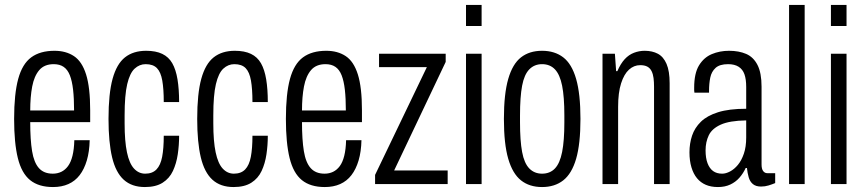

<svg xmlns="http://www.w3.org/2000/svg" viewBox="-20 -743 3490 775"><path d="M194 12Q136 12 101.5 -16Q67 -44 52 -105Q37 -166 37 -263Q37 -364 53.5 -424.5Q70 -485 106 -511.5Q142 -538 200 -538Q246 -538 278.5 -516.5Q311 -495 327.5 -442.5Q344 -390 344 -298V-250H102Q102 -179 109.5 -133Q117 -87 137 -64.5Q157 -42 193 -42Q212 -42 227.5 -49.5Q243 -57 254.5 -72.5Q266 -88 272.5 -114Q279 -140 280 -177H342Q341 -131 330.5 -95.5Q320 -60 301.5 -36Q283 -12 256 0Q229 12 194 12ZM102 -297H279Q279 -346 275 -381Q271 -416 262 -439Q253 -462 237 -473Q221 -484 197 -484Q159 -484 138.5 -460Q118 -436 110 -394Q102 -352 102 -297Z M565 12Q512 12 479.5 -17.5Q447 -47 432.5 -108Q418 -169 418 -263Q418 -365 434.5 -425Q451 -485 484.5 -511.5Q518 -538 570 -538Q609 -538 635 -525.5Q661 -513 675.5 -487.5Q690 -462 696.5 -422.5Q703 -383 703 -331H641Q641 -384 635 -418Q629 -452 613.5 -468Q598 -484 568 -484Q543 -484 523.5 -466Q504 -448 493.5 -403.5Q483 -359 483 -277V-245Q483 -173 492.5 -128Q502 -83 521 -62.5Q540 -42 566 -42Q595 -42 611.5 -59Q628 -76 634.5 -110Q641 -144 641 -195H703Q703 -157 697.5 -120Q692 -83 678 -53Q664 -23 636.5 -5.5Q609 12 565 12Z M923 12Q870 12 837.5 -17.5Q805 -47 790.5 -108Q776 -169 776 -263Q776 -365 792.5 -425Q809 -485 842.5 -511.5Q876 -538 928 -538Q967 -538 993 -525.5Q1019 -513 1033.5 -487.5Q1048 -462 1054.5 -422.5Q1061 -383 1061 -331H999Q999 -384 993 -418Q987 -452 971.5 -468Q956 -484 926 -484Q901 -484 881.5 -466Q862 -448 851.5 -403.5Q841 -359 841 -277V-245Q841 -173 850.5 -128Q860 -83 879 -62.5Q898 -42 924 -42Q953 -42 969.5 -59Q986 -76 992.5 -110Q999 -144 999 -195H1061Q1061 -157 1055.5 -120Q1050 -83 1036 -53Q1022 -23 994.5 -5.5Q967 12 923 12Z M1291 12Q1233 12 1198.5 -16Q1164 -44 1149 -105Q1134 -166 1134 -263Q1134 -364 1150.5 -424.5Q1167 -485 1203 -511.5Q1239 -538 1297 -538Q1343 -538 1375.5 -516.5Q1408 -495 1424.5 -442.5Q1441 -390 1441 -298V-250H1199Q1199 -179 1206.5 -133Q1214 -87 1234 -64.5Q1254 -42 1290 -42Q1309 -42 1324.5 -49.5Q1340 -57 1351.5 -72.5Q1363 -88 1369.5 -114Q1376 -140 1377 -177H1439Q1438 -131 1427.5 -95.5Q1417 -60 1398.5 -36Q1380 -12 1353 0Q1326 12 1291 12ZM1199 -297H1376Q1376 -346 1372 -381Q1368 -416 1359 -439Q1350 -462 1334 -473Q1318 -484 1294 -484Q1256 -484 1235.5 -460Q1215 -436 1207 -394Q1199 -352 1199 -297Z M1494 0V-37L1703 -472H1510V-526H1779V-493L1571 -55H1787V0Z M1861 -638V-723H1924V-638ZM1861 0V-526H1924V0Z M2168 12Q2117 12 2083 -15Q2049 -42 2031.5 -102Q2014 -162 2014 -263Q2014 -364 2031.5 -424.5Q2049 -485 2083 -511.5Q2117 -538 2168 -538Q2219 -538 2253.5 -511.5Q2288 -485 2305.5 -424.5Q2323 -364 2323 -263Q2323 -162 2305.5 -102Q2288 -42 2253.5 -15Q2219 12 2168 12ZM2168 -42Q2200 -42 2220 -63Q2240 -84 2249 -129.5Q2258 -175 2258 -249V-277Q2258 -352 2249 -397Q2240 -442 2220 -463Q2200 -484 2168 -484Q2137 -484 2116.5 -463Q2096 -442 2087.5 -397Q2079 -352 2079 -277V-249Q2079 -175 2087.5 -129.5Q2096 -84 2116.5 -63Q2137 -42 2168 -42Z M2412 0V-526H2462L2467 -456H2472Q2485 -486 2501.5 -504Q2518 -522 2539 -530Q2560 -538 2582 -538Q2613 -538 2635.5 -526Q2658 -514 2670.5 -485Q2683 -456 2683 -407V0H2620V-393Q2620 -412 2618 -428Q2616 -444 2610 -456Q2604 -468 2593 -474Q2582 -480 2564 -480Q2539 -480 2519 -462Q2499 -444 2487 -406.5Q2475 -369 2475 -312V0Z M2878 12Q2850 12 2829 3Q2808 -6 2793.5 -23.5Q2779 -41 2771 -67.5Q2763 -94 2763 -128Q2763 -164 2773.5 -195.5Q2784 -227 2809 -251.5Q2834 -276 2878.5 -290Q2923 -304 2992 -304V-392Q2992 -423 2985 -443Q2978 -463 2961.5 -473.5Q2945 -484 2919 -484Q2885 -484 2868.5 -469Q2852 -454 2847 -430Q2842 -406 2842 -375V-369H2783Q2782 -373 2782 -378Q2782 -383 2782 -389Q2782 -447 2801.5 -479Q2821 -511 2853 -524.5Q2885 -538 2923 -538Q2962 -538 2991.5 -525.5Q3021 -513 3037.5 -481Q3054 -449 3054 -393V-79Q3054 -61 3060.5 -52.5Q3067 -44 3077 -44H3109V-4Q3097 1 3082.5 5.5Q3068 10 3052 10Q3031 10 3019 0Q3007 -10 3002 -27.5Q2997 -45 2995 -65H2990Q2980 -43 2964.5 -25.5Q2949 -8 2927.5 2Q2906 12 2878 12ZM2895 -42Q2910 -42 2927 -51Q2944 -60 2958.5 -77.5Q2973 -95 2982.5 -122.5Q2992 -150 2992 -188V-257Q2925 -256 2889.5 -240Q2854 -224 2841 -197Q2828 -170 2828 -136Q2828 -105 2836 -84Q2844 -63 2858.5 -52.5Q2873 -42 2895 -42Z M3165 0V-723H3228V0Z M3334 -638V-723H3397V-638ZM3334 0V-526H3397V0Z"/></svg>

Font: Archivo ExtraCondensed Light
Style: Regular
Weight: 300
Width: 2
Designer: Hector Gatti
Foundry: Omnibus-Type
Version: Version 2.001